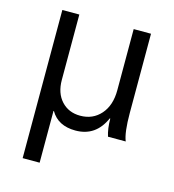

<svg xmlns="http://www.w3.org/2000/svg" viewBox="-104 -587 786 868"><g transform="rotate(15 288.5 -153.5)"><path d="M511.7 0H428.7Q417.5 -35.2 417.5 -82H415Q374 11.2 278.8 11.2Q197.3 11.2 162.6 -48.8H160.6V193.4H81.1V-500H160.6V-194.3Q160.6 -132.3 194.3 -95.7Q228 -59.1 282.2 -59.1Q341.3 -59.1 378.2 -101.1Q415 -143.1 415 -213.9V-500H496.1V-129.4Q496.1 -37.6 511.7 0Z"/></g></svg>

Font: Segoe UI Historic
Style: Regular
Weight: 400
Foundry: Microsoft Corporation
Version: Version 1.03